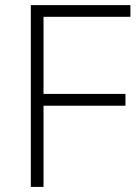

<svg xmlns="http://www.w3.org/2000/svg" viewBox="-20 -734 542 754"><path d="M492.2 -668H150.9V-365.2H472.7V-318.8H150.9V0H101.1V-713.9H492.2Z"/></svg>

Font: Open Sans Hebrew Light
Style: Regular
Weight: 300
Foundry: Ascender Corporation, Yanek Iontef
Version: Version 2.001;PS 002.001;hotconv 1.0.70;makeotf.lib2.5.58329